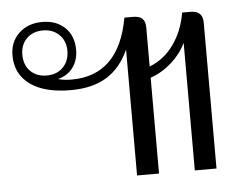

<svg xmlns="http://www.w3.org/2000/svg" viewBox="-45 -624 865 679"><g transform="rotate(-5 387.5 -285.0)"><path d="M415 -447Q387 -384 336.5 -352.5Q286 -321 208 -321Q115 -321 64 -358Q13 -395 13 -461Q13 -509 45 -539.5Q77 -570 128 -570Q178 -570 208.5 -540.5Q239 -511 239 -462Q239 -425 220 -399Q201 -373 166 -364Q187 -358 214 -358Q383 -358 419 -560H449Q472 -560 482.5 -550Q493 -540 493 -518V-380Q545 -400 579 -447.5Q613 -495 624 -560H654Q697 -560 697 -518V0H620V-453Q602 -415 568.5 -385Q535 -355 493 -340V0H415ZM208 -461Q208 -496 185.5 -518Q163 -540 128 -540Q92 -540 70 -518Q48 -496 48 -461Q48 -424 70 -402Q92 -380 128 -380Q164 -380 186 -402.5Q208 -425 208 -461Z"/></g></svg>

Font: Fahkwang Light
Style: Regular
Weight: 300
Version: Version 1.000; ttfautohint (v1.6)